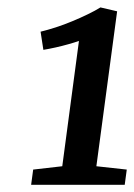

<svg xmlns="http://www.w3.org/2000/svg" viewBox="-20 -921 362 518"><path d="M69.5 -463.5 148 -472.5 193 -810.5Q181.5 -806.5 164.8 -801.8Q148 -797 130 -793Q112 -789 97 -786.5L89.5 -835.5Q108 -840 130.5 -847.2Q153 -854.5 175.2 -863.8Q197.5 -873 217.5 -882.8Q237.5 -892.5 251 -901L296 -890.5L240 -472.5L322 -463.5L316.5 -422.5H64Z"/></svg>

Font: Merriweather 28pt SemiBold
Style: Italic
Weight: 600
Italic angle: -7.8°
Version: Version 2.101